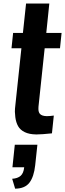

<svg xmlns="http://www.w3.org/2000/svg" viewBox="-20 -768 375 1108"><path d="M67.4 320.8 50.3 263.7Q82 261.7 99.1 246.6Q116.2 231.4 119.6 197.3H51.8L65.4 67.4H195.8L183.1 185.5Q175.8 252.4 149.7 286.4Q123.5 320.3 67.4 320.8ZM188 7.8Q148.9 7.3 122.8 -5.4Q96.7 -18.1 84.5 -39.8Q72.3 -61.5 68.4 -91.8Q66.4 -106.4 65.9 -123Q65.9 -140.1 68.4 -159.2L103.5 -489.3H46.4L55.7 -578.1H112.3L130.4 -747.6H264.6L247.1 -578.1H335.4L326.2 -489.3H237.8L202.1 -152.8Q201.7 -147 201.7 -141.6Q201.2 -122.1 210 -111.3Q220.7 -98.6 249 -97.7Q267.6 -97.7 290.5 -101.1L279.8 1.5Q220.7 7.8 191.9 7.8Q189.9 7.8 188 7.8Z"/></svg>

Font: Oswald
Style: Medium
Weight: 500
Designer: Vernon Adams
Foundry: Vernon Adams
Version: 3.0; ttfautohint (v0.94.23-7a4d-dirty) -l 8 -r 50 -G 150 -x 